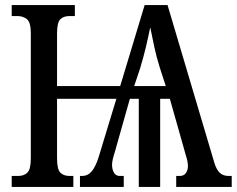

<svg xmlns="http://www.w3.org/2000/svg" viewBox="-20 -734 930 754"><path d="M26 0V-43H51Q74 -43 87.5 -56Q101 -69 101 -113V-604Q101 -646 86 -658.5Q71 -671 48 -671H26V-714H274V-671H253Q230 -671 217 -658.5Q204 -646 204 -602V-396H452L548 -714H638L822 -94Q830 -68 843 -55.5Q856 -43 878 -43H890V0H672V-43H686Q702 -43 710 -54.5Q718 -66 718 -82Q718 -91 715.5 -103Q713 -115 709 -127L647 -346H609V0H525V-346H490L430 -134Q426 -122 423 -109Q420 -96 420 -87Q420 -69 427.5 -56Q435 -43 450 -43H466V0H294V-43H302Q325 -43 340.5 -61.5Q356 -80 368 -119L437 -346H204V-113Q204 -69 217 -56Q230 -43 253 -43H268V0ZM507 -396H631L608 -467Q595 -508 586 -549.5Q577 -591 570 -627Q563 -592 553.5 -551.5Q544 -511 530 -465Z"/></svg>

Font: Noto Serif ExtraCondensed Medium
Style: Regular
Weight: 500
Width: 2
Designer: Monotype Design Team
Foundry: Monotype Imaging Inc.
Version: Version 2.015